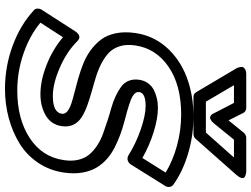

<svg xmlns="http://www.w3.org/2000/svg" viewBox="-140 -847 1018 778"><g transform="rotate(90 369.0 -458.0)"><path d="M19 -117.2 106.9 -253.9Q126.5 -282.7 147 -262.2Q189.9 -219.2 254.4 -191.2Q318.8 -163.1 369.1 -163.1Q435.5 -163.1 440.9 -199.2Q442.9 -211.9 431.6 -221.4Q420.4 -231 400.1 -237.8Q379.9 -244.6 353 -251.2Q326.2 -257.8 296.6 -266.4Q267.1 -274.9 238 -286.4Q209 -297.9 183.8 -316.2Q158.7 -334.5 140.6 -358.2Q122.6 -381.8 115 -417.5Q107.4 -453.1 113.8 -497.1Q124 -569.3 171.6 -623.3Q219.2 -677.2 291.7 -705.1Q364.3 -732.9 452.1 -732.9Q530.3 -732.9 603.3 -710.9Q676.3 -689 729 -650.9Q735.8 -646 737.3 -636.2Q738.8 -626.5 733.9 -619.1L647 -480Q641.1 -470.7 631.1 -467Q621.1 -463.4 609.9 -469.2Q562 -499.5 504.6 -519.3Q447.3 -539.1 409.2 -539.1Q356.9 -539.1 353 -513.2Q351.6 -502 360.6 -493.4Q369.6 -484.9 386.5 -478.5Q403.3 -472.2 426 -465.6Q448.7 -459 474.4 -452.4Q500 -445.8 526.9 -435.8Q553.7 -425.8 578.6 -413.1Q603.5 -400.4 624.5 -381.8Q645.5 -363.3 659.7 -339.1Q673.8 -314.9 679.4 -282Q685.1 -249 679.2 -208Q670.9 -149.9 639.6 -103.5Q608.4 -57.1 561.5 -28.3Q514.6 0.5 458.3 15.6Q401.9 30.8 339.8 30.8Q248.5 30.8 164.1 -0.7Q79.6 -32.2 21 -86.9Q15.1 -91.8 14.9 -100.8Q14.6 -109.9 19 -117.2ZM71.8 -112.8Q124 -69.3 197 -44.2Q270 -19 347.2 -19Q461.9 -19 539.1 -69.3Q616.2 -119.6 628.9 -208Q633.8 -241.2 627.2 -267.6Q620.6 -293.9 605.5 -311.5Q590.3 -329.1 568.6 -343.3Q546.9 -357.4 521.7 -366.5Q496.6 -375.5 469.7 -384.3Q442.9 -393.1 417.2 -400.1Q391.6 -407.2 369.4 -417.7Q347.2 -428.2 331.1 -440.2Q314.9 -452.1 307.4 -470.7Q299.8 -489.3 303.2 -513.2Q306.2 -533.2 317.1 -548.6Q328.1 -564 344.5 -572.3Q360.8 -580.6 378.7 -584.7Q396.5 -588.9 416 -588.9Q459.5 -588.9 514.6 -571.8Q569.8 -554.7 620.1 -525.9L679.2 -620.1Q632.8 -648.9 570.6 -666Q508.3 -683.1 443.8 -683.1Q325.2 -683.1 250.7 -632.1Q176.3 -581.1 164.1 -497.1Q158.7 -461.4 167.5 -433.8Q176.3 -406.2 195.1 -388.9Q213.9 -371.6 239.7 -358.6Q265.6 -345.7 295.2 -336.7Q324.7 -327.6 354 -319.6Q383.3 -311.5 409.7 -301.8Q436 -292 455.8 -279.3Q475.6 -266.6 485.4 -246.3Q495.1 -226.1 491.2 -199.2Q484.9 -156.2 448 -134.5Q411.1 -112.8 361.8 -112.8Q306.6 -112.8 243.7 -137.5Q180.7 -162.1 130.9 -204.1ZM256.8 -907.2Q255.9 -908.7 254.6 -911.4Q253.4 -914.1 252 -920.9Q250.5 -927.7 252 -932.9Q253.4 -938 261 -942.4Q268.6 -946.8 282.2 -946.8H417Q422.9 -946.8 429 -943.6Q435.1 -940.4 437 -936L467.8 -875L517.1 -936Q526.4 -946.8 539.1 -946.8H673.8Q675.8 -946.8 679 -946.5Q682.1 -946.3 689 -944.3Q695.8 -942.4 699.2 -938.7Q702.6 -935.1 700.7 -926.8Q698.7 -918.5 689 -907.2L543.9 -743.2Q535.2 -732.9 522.9 -732.9H373Q360.4 -732.9 354 -743.2ZM325.2 -897 392.1 -783.2H517.1L618.2 -897H545.9L480 -815.9Q471.7 -806.2 464.6 -802.5Q457.5 -798.8 453.1 -800.8Q448.7 -802.7 445.3 -805.9Q441.9 -809.1 440.4 -812.5L439 -815.9L397 -897Z"/></g></svg>

Font: Trueno Bold Outline
Style: Italic
Weight: 700
Width: 6
Designer: Julieta Ulanovsky
Foundry: Julieta Ulanovsky
Version: Version 3.001b | FøM Fix